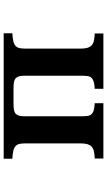

<svg xmlns="http://www.w3.org/2000/svg" viewBox="210 -790 580 1040"><g transform="rotate(-90 500.0 -270.0)"><path d="M160.2 -540H839.8V-493.2Q814 -491.7 797.6 -488Q781.2 -484.4 772 -476.1Q762.7 -467.8 759.8 -455.8Q756.8 -443.8 756.8 -423.8V-123Q756.8 -102.1 760.5 -88.1Q764.2 -74.2 772.9 -64.9Q782.7 -55.2 798.6 -51.5Q814.5 -47.9 838.9 -46.9V0H539.1V-46.9Q563.5 -48.3 577.1 -52.2Q590.8 -56.2 599.1 -64.9Q606.4 -73.2 608.2 -87.6Q609.9 -102.1 609.9 -123V-424.8Q609.9 -443.4 607.2 -454.8Q604.5 -466.3 597.2 -474.1Q589.4 -481.4 576.7 -484.1Q564 -486.8 543.9 -486.8H456.1Q436 -486.8 423.3 -484.1Q410.6 -481.4 402.8 -474.1Q395.5 -466.3 392.8 -454.8Q390.1 -443.4 390.1 -424.8V-123Q390.1 -102.1 391.8 -87.6Q393.6 -73.2 400.9 -64.9Q409.2 -56.2 422.9 -52.2Q436.5 -48.3 460.9 -46.9V0H161.1V-46.9Q185.5 -47.9 201.4 -51.5Q217.3 -55.2 227.1 -64.9Q235.8 -74.2 239.5 -88.1Q243.2 -102.1 243.2 -123V-423.8Q243.2 -443.8 240.2 -455.8Q237.3 -467.8 228 -476.1Q218.8 -484.4 202.4 -488Q186 -491.7 160.2 -493.2Z"/></g></svg>

Font: BIZ UDMincho
Style: Bold
Weight: 700
Monospace: yes
Designer: TypeBank Co., Ltd.
Foundry: Morisawa Inc.
Version: Version 1.06